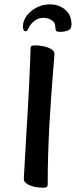

<svg xmlns="http://www.w3.org/2000/svg" viewBox="-20 -864 354 897"><path d="M180.7 13Q167.1 13 151.7 10.7Q136.4 8.5 122.7 3.3Q109 -1.9 100.1 -9.6Q91.3 -17.2 91.3 -27.9Q91.3 -31.2 92.8 -58.7Q94.3 -86.2 97 -131.6Q99.6 -177.1 102.8 -232.6Q106 -288.1 109.6 -347.3Q113.1 -406.6 115.8 -462.4Q118.5 -518.2 120.3 -563.6Q122.2 -609 122.9 -636.7Q122.9 -645.3 126.4 -648.6Q129.9 -652 144.9 -652Q158.5 -652 173.9 -649.6Q189.2 -647.1 202.9 -642.4Q216.6 -637.7 225.5 -630Q234.4 -622.2 234.4 -611.5Q234.4 -608.2 232.2 -580.8Q230 -553.4 226.3 -508.7Q222.6 -463.9 218.6 -405.8Q214.5 -347.6 210.8 -280.6Q207.1 -213.6 205 -143.2Q202.8 -72.9 202.8 -3Q202.8 5.6 198.9 9.3Q195.1 13 180.7 13ZM261.2 -715.2Q246.5 -715.2 242.6 -719.4Q238.8 -723.5 238.8 -735.1Q238.8 -759.5 220.8 -770.1Q202.8 -780.7 183.9 -780.7Q169.5 -780.7 157.9 -776.2Q146.3 -771.6 138.5 -764.5Q119.3 -747.7 113.6 -732.8Q108 -718 99 -718Q92 -718 89.6 -724.8Q87.1 -731.7 87.1 -739.4Q87.1 -766.6 104.6 -790.2Q122.2 -813.8 150.9 -828.8Q179.5 -843.7 213.9 -843.7Q238.9 -843.7 261.9 -833.3Q285 -822.9 299.5 -802.2Q314.1 -781.6 314.1 -749.8Q314.1 -728 297.5 -721.6Q280.9 -715.2 261.2 -715.2Z"/></svg>

Font: Briem Hand Thin
Style: Regular
Weight: 100
Designer: Gunnlaugur SE Briem, Eben Sorkin
Foundry: Sorkin Type Co.
Version: Version 1.003